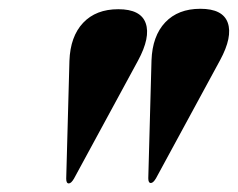

<svg xmlns="http://www.w3.org/2000/svg" viewBox="-20 -832 555 448"><path d="M140.5 -404Q134.5 -404 134.5 -415L142 -690Q144 -747 174 -778.8Q204 -810.5 256 -810.5Q308.5 -810.5 320 -777.8Q331.5 -745 302 -690.5L152.5 -415Q146 -404 140.5 -404ZM332 -405Q326 -405 326 -416L333.5 -691Q335.5 -748 365.5 -779.8Q395.5 -811.5 447.5 -811.5Q500 -811.5 511.5 -778.8Q523 -746 493.5 -691.5L344 -416Q337.5 -405 332 -405Z"/></svg>

Font: Fraunces 144pt Black
Style: Italic
Weight: 900
Italic angle: -16°
Version: Version 1.000;[0bf87f6ff]